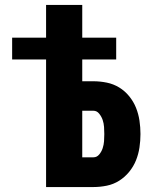

<svg xmlns="http://www.w3.org/2000/svg" viewBox="-20 -755 640 775"><path d="M166 0V-515H29V-603H166V-735H312V-603H449V-515H312V-427H357Q384 -427 411 -421.5Q438 -416 461 -402Q484 -388 501.5 -366.5Q519 -345 529 -320Q539 -295 543 -268Q547 -241 547 -214Q547 -187 543 -160Q539 -133 529 -108Q519 -83 501.5 -61.5Q484 -40 461 -25.5Q438 -11 411 -5.5Q384 0 357 0ZM312 -120H357Q371 -120 380.5 -131.5Q390 -143 394.5 -157Q399 -171 400 -185Q401 -199 401 -214Q401 -228 400 -242.5Q399 -257 394.5 -270.5Q390 -284 380.5 -296Q371 -308 357 -308H312Z"/></svg>

Font: Iosevka Heavy Extended
Style: Regular
Weight: 900
Width: 7
Monospace: yes
Designer: Belleve Invis
Foundry: Belleve Invis
Version: Version 32.5.0; ttfautohint (v1.8.4)